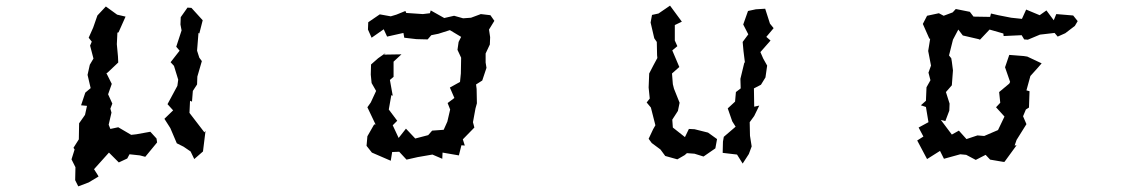

<svg xmlns="http://www.w3.org/2000/svg" viewBox="-20 -547 4040 682"><path d="M585 -92 608 -38 632 -26 657 -9 670 18 701 -9 710 -82 706 -77 653 -146 655 -189 662 -186 665 -224 680 -247 681 -275 697 -330 688 -342 680 -367 685 -430 688 -428 700 -475 660 -519 646 -520 622 -486 621 -460 625 -439 606 -381 618 -367 586 -326 598 -313 613 -264 611 -249 610 -242 575 -177 595 -155 564 -125ZM234 19 248 47 247 93 258 115 295 101 330 80 328 76 314 54 367 -5 402 30 432 16 440 1 477 5 496 10 538 -41 536 -55 514 -79 464 -70 446 -68 400 -95 372 -89 366 -104 376 -147 372 -161 379 -179 364 -212 377 -249 358 -287 362 -289 400 -325 399 -347 395 -390 397 -431 401 -432 426 -488 396 -495 356 -524 326 -492 311 -449 295 -413 306 -399 300 -385 312 -339 299 -317 291 -281 302 -234 283 -218 268 -173 289 -171 282 -139 261 -109 260 -52 241 -22 245 -16Z M1350 -359 1323 -340 1298 -318 1297 -282 1300 -252 1316 -224 1297 -183 1285 -166 1314 -105H1309L1285 -63L1282 -29L1301 -5L1368 24L1373 -7L1398 -8L1424 20L1464 11L1516 2L1551 17L1552 -5L1610 5L1619 -31L1631 -30L1624 -52L1665 -94L1660 -113L1669 -162L1674 -180L1673 -231L1671 -247L1693 -261L1708 -306L1705 -325V-357L1720 -389L1721 -415L1717 -442L1736 -473L1722 -493L1688 -497L1653 -484L1625 -482L1593 -491L1558 -483L1510 -510L1507 -500L1482 -497L1423 -501L1420 -508L1388 -495L1368 -489L1329 -496L1288 -468L1287 -442L1300 -413L1343 -443L1355 -417L1413 -430L1416 -413L1459 -408L1499 -407L1512 -422L1537 -427L1578 -440L1618 -416L1609 -398L1605 -370L1618 -342L1617 -286L1614 -256L1578 -236L1594 -199L1570 -181L1579 -158L1569 -115L1556 -86L1515 -83L1501 -67L1455 -55L1422 -90L1396 -57L1375 -102L1391 -118L1361 -158L1370 -209L1375 -207L1365 -263L1378 -274V-328L1406 -354L1344 -353Z M2665 -514 2637 -508 2620 -460 2638 -425 2618 -398 2621 -365 2626 -325H2624L2610 -267L2611 -233L2594 -220L2591 -186L2565 -162L2581 -116L2593 -97L2551 -61L2548 -44L2547 -4L2598 2L2618 34L2640 0L2650 -27L2644 -65L2643 -113L2659 -135L2677 -172L2659 -168L2658 -233L2683 -246L2699 -272L2705 -314L2691 -339L2681 -362L2717 -403L2702 -416L2728 -447L2715 -463L2698 -516ZM2277 -183 2292 -165 2308 -102 2300 -88 2284 -54 2295 -39 2326 -16 2343 7 2386 19 2412 4 2420 -3 2447 -1 2479 9 2521 -20 2527 -53 2495 -76 2447 -88 2427 -89 2413 -60 2370 -94 2368 -122 2388 -153 2394 -182 2374 -232 2370 -248 2367 -286 2393 -309 2368 -368 2386 -383 2377 -403V-458L2402 -470L2360 -527L2319 -499L2296 -494L2291 -467L2304 -411L2313 -398L2314 -351L2315 -341L2301 -315L2286 -286L2284 -236L2288 -197Z M3315 -500 3273 -491 3258 -462 3281 -410 3284 -409 3277 -366 3287 -314 3278 -289 3285 -262 3271 -237 3269 -189 3251 -173 3269 -167 3278 -113 3243 -94 3260 -62 3238 -48 3273 18 3319 -11 3333 17 3391 1 3412 3 3446 21 3481 3 3497 20 3544 28H3548L3591 -31L3584 -30L3591 -50L3626 -106L3614 -134L3624 -158L3635 -165L3637 -223L3626 -226L3640 -277L3667 -307L3680 -322L3629 -346L3616 -348L3565 -352L3550 -308L3568 -256L3565 -250L3529 -220L3533 -182L3518 -166L3548 -133L3525 -85L3476 -64L3452 -66L3413 -53L3386 -83L3361 -69L3322 -121L3338 -117L3352 -154L3353 -179L3340 -220L3361 -244L3365 -297L3361 -328L3359 -340L3351 -350L3365 -406L3384 -442L3400 -421L3456 -408L3461 -406L3495 -442L3544 -428L3545 -419L3609 -422L3618 -407L3631 -406L3674 -424L3726 -430L3737 -417L3764 -429L3798 -455L3808 -472L3792 -492L3732 -497L3723 -475L3697 -510L3673 -493L3625 -513L3610 -480L3572 -484L3526 -493L3500 -499L3497 -487L3438 -488L3425 -505L3375 -515L3364 -503L3332 -491Z"/></svg>

Font: チョークS
Style: Regular
Weight: 400
Designer: [Stick] Fontworks Inc.
Foundry: [Stick] Fontworks Inc.
Version: Version 1.200;FEAKit 1.0